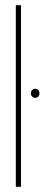

<svg xmlns="http://www.w3.org/2000/svg" viewBox="-20 -720 172 740"><path d="M116 -378Q109 -378 104 -373Q99 -368 99 -360Q99 -353 104 -348Q109 -343 116 -343Q123 -343 127.5 -348Q132 -353 132 -360Q132 -368 127.5 -373Q123 -378 116 -378ZM41 0H61V-700H41Z"/></svg>

Font: Advent Pro Thin
Style: Regular
Weight: 250
Version: Version 3.000